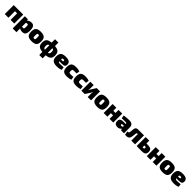

<svg xmlns="http://www.w3.org/2000/svg" viewBox="1089 -4048 7577 7577"><g transform="rotate(45 4877.5 -260.0)"><path d="M575 -501V0H371V-501ZM250 -501V0H46V-501ZM381 -501 380 -365H243V-501Z M1036 -512Q1134 -512 1175 -442Q1216 -372 1216 -244Q1216 -141 1194.5 -85Q1173 -29 1131 -7.5Q1089 14 1027 14Q970 14 920.5 -3Q871 -20 841 -62L855 -144Q875 -137 893.5 -130Q912 -123 943 -123Q964 -123 976.5 -130.5Q989 -138 994.5 -163.5Q1000 -189 1000 -242Q1000 -296 994.5 -321.5Q989 -347 977 -354Q965 -361 946 -361Q920 -361 905 -355.5Q890 -350 874 -342L845 -421Q858 -446 886.5 -466.5Q915 -487 954 -499.5Q993 -512 1036 -512ZM835 -500 855 -421 877 -405V-74L871 -62Q874 -30 876 8Q878 46 877 81V180H667V-500Z M1550 -514Q1652 -514 1713.5 -488.5Q1775 -463 1802 -405Q1829 -347 1829 -249Q1829 -153 1802 -96Q1775 -39 1713.5 -13.5Q1652 12 1550 12Q1448 12 1386.5 -13.5Q1325 -39 1297.5 -96Q1270 -153 1270 -249Q1270 -347 1297.5 -405Q1325 -463 1386.5 -488.5Q1448 -514 1550 -514ZM1550 -372Q1526 -372 1513 -362.5Q1500 -353 1495 -327Q1490 -301 1490 -249Q1490 -199 1495 -173.5Q1500 -148 1513 -139Q1526 -130 1550 -130Q1574 -130 1587 -139Q1600 -148 1604.5 -173.5Q1609 -199 1609 -249Q1609 -301 1604.5 -327Q1600 -353 1587 -362.5Q1574 -372 1550 -372Z M2245 -514Q2378 -514 2457.5 -488.5Q2537 -463 2573 -405Q2609 -347 2609 -249Q2609 -153 2573 -96Q2537 -39 2457.5 -13.5Q2378 12 2245 12Q2112 12 2032 -13.5Q1952 -39 1916 -96Q1880 -153 1880 -249Q1880 -347 1916 -405Q1952 -463 2032 -488.5Q2112 -514 2245 -514ZM2245 -382Q2177 -382 2141 -372Q2105 -362 2091.5 -333.5Q2078 -305 2078 -249Q2078 -195 2091.5 -167Q2105 -139 2141 -129.5Q2177 -120 2245 -120Q2313 -120 2348.5 -129.5Q2384 -139 2397.5 -167Q2411 -195 2411 -249Q2411 -305 2397.5 -333.5Q2384 -362 2348.5 -372Q2313 -382 2245 -382ZM2338 -700V-483L2328 -445V-84L2338 -32V180H2151V-32L2161 -83V-444L2151 -483V-700Z M2944 -514Q3085 -514 3144 -469Q3203 -424 3204 -336Q3205 -266 3162.5 -235Q3120 -204 3010 -204H2741V-303H2951Q2985 -303 2994 -309.5Q3003 -316 3003 -341Q3003 -365 2991 -372Q2979 -379 2950 -379Q2921 -380 2906 -373Q2891 -366 2885.5 -342.5Q2880 -319 2880 -269Q2880 -223 2886.5 -197Q2893 -171 2912 -160Q2931 -149 2968 -149Q2998 -149 3052.5 -151Q3107 -153 3171 -160L3190 -34Q3155 -16 3115 -6Q3075 4 3032.5 8Q2990 12 2945 12Q2841 12 2778 -17Q2715 -46 2687.5 -103.5Q2660 -161 2660 -246Q2660 -345 2688 -403.5Q2716 -462 2778.5 -488Q2841 -514 2944 -514Z M3519 -514Q3550 -514 3587 -511Q3624 -508 3661 -500Q3698 -492 3728 -477L3707 -347Q3659 -347 3623 -347Q3587 -347 3555 -347Q3523 -347 3504.5 -339Q3486 -331 3478.5 -310.5Q3471 -290 3471 -251Q3471 -212 3478.5 -191Q3486 -170 3504.5 -162Q3523 -154 3555 -154Q3572 -154 3597.5 -154.5Q3623 -155 3654 -156.5Q3685 -158 3716 -161L3735 -30Q3691 -7 3633 2.5Q3575 12 3517 12Q3419 12 3360.5 -13.5Q3302 -39 3276.5 -97Q3251 -155 3251 -251Q3251 -348 3277 -405.5Q3303 -463 3362 -488.5Q3421 -514 3519 -514Z M4042 -514Q4073 -514 4110 -511Q4147 -508 4184 -500Q4221 -492 4251 -477L4230 -347Q4182 -347 4146 -347Q4110 -347 4078 -347Q4046 -347 4027.5 -339Q4009 -331 4001.5 -310.5Q3994 -290 3994 -251Q3994 -212 4001.5 -191Q4009 -170 4027.5 -162Q4046 -154 4078 -154Q4095 -154 4120.5 -154.5Q4146 -155 4177 -156.5Q4208 -158 4239 -161L4258 -30Q4214 -7 4156 2.5Q4098 12 4040 12Q3942 12 3883.5 -13.5Q3825 -39 3799.5 -97Q3774 -155 3774 -251Q3774 -348 3800 -405.5Q3826 -463 3885 -488.5Q3944 -514 4042 -514Z M4862 -500V0L4675 2V-194Q4675 -217 4677 -239.5Q4679 -262 4683 -288H4678Q4671 -266 4659 -240.5Q4647 -215 4636 -198L4508 0H4322V-500H4508V-291Q4508 -271 4506 -252Q4504 -233 4500 -210H4505Q4512 -233 4522 -251Q4532 -269 4544 -288L4676 -500Z M5214 -514Q5316 -514 5377.5 -488.5Q5439 -463 5466 -405Q5493 -347 5493 -249Q5493 -153 5466 -96Q5439 -39 5377.5 -13.5Q5316 12 5214 12Q5112 12 5050.5 -13.5Q4989 -39 4961.5 -96Q4934 -153 4934 -249Q4934 -347 4961.5 -405Q4989 -463 5050.5 -488.5Q5112 -514 5214 -514ZM5214 -372Q5190 -372 5177 -362.5Q5164 -353 5159 -327Q5154 -301 5154 -249Q5154 -199 5159 -173.5Q5164 -148 5177 -139Q5190 -130 5214 -130Q5238 -130 5251 -139Q5264 -148 5268.5 -173.5Q5273 -199 5273 -249Q5273 -301 5268.5 -327Q5264 -353 5251 -362.5Q5238 -372 5214 -372Z M5772 -500V0H5565V-500ZM5904 -330V-195H5765V-330ZM6101 -500V0H5895V-500Z M6481 -514Q6552 -514 6600.5 -495.5Q6649 -477 6674.5 -432.5Q6700 -388 6700 -310V0H6533L6504 -107L6490 -127V-311Q6489 -337 6476.5 -349Q6464 -361 6431 -361Q6392 -361 6335.5 -360Q6279 -359 6215 -356L6196 -489Q6234 -496 6286.5 -501.5Q6339 -507 6391 -510.5Q6443 -514 6481 -514ZM6619 -307 6618 -206H6411Q6392 -206 6382.5 -197.5Q6373 -189 6373 -175V-159Q6373 -146 6383.5 -137Q6394 -128 6415 -128Q6439 -128 6465 -139.5Q6491 -151 6515 -169Q6539 -187 6556 -206V-142Q6549 -125 6534 -99Q6519 -73 6493.5 -47Q6468 -21 6430.5 -3.5Q6393 14 6341 14Q6295 14 6255.5 -2Q6216 -18 6192.5 -49.5Q6169 -81 6169 -128V-178Q6169 -238 6213.5 -272.5Q6258 -307 6334 -307Z M7304 -500V-364H7082Q7063 -364 7052.5 -355Q7042 -346 7040 -329Q7036 -292 7031.5 -254.5Q7027 -217 7022.5 -185Q7018 -153 7015 -132Q7006 -63 6968 -29.5Q6930 4 6876.5 10.5Q6823 17 6765 5L6744 -148Q6764 -151 6781 -152Q6798 -153 6810 -160Q6822 -167 6827 -188Q6830 -198 6832.5 -214Q6835 -230 6838 -252.5Q6841 -275 6843.5 -304Q6846 -333 6849 -370Q6854 -434 6888 -467Q6922 -500 6986 -500ZM7317 -500V0H7108V-500Z M7649 -343Q7748 -343 7805 -328Q7862 -313 7886 -275.5Q7910 -238 7910 -169Q7910 -101 7886 -63Q7862 -25 7812.5 -9.5Q7763 6 7685 6Q7624 6 7578 5.5Q7532 5 7493.5 3.5Q7455 2 7415 0L7428 -131Q7448 -130 7508.5 -129Q7569 -128 7649 -128Q7671 -128 7681.5 -131.5Q7692 -135 7696 -146Q7700 -157 7700 -177Q7700 -199 7696 -209.5Q7692 -220 7681.5 -223.5Q7671 -227 7649 -227H7427V-343ZM7610 -500V0H7409V-500Z M8179 -500V0H7972V-500ZM8311 -330V-195H8172V-330ZM8508 -500V0H8302V-500Z M8860 -514Q8962 -514 9023.5 -488.5Q9085 -463 9112 -405Q9139 -347 9139 -249Q9139 -153 9112 -96Q9085 -39 9023.5 -13.5Q8962 12 8860 12Q8758 12 8696.5 -13.5Q8635 -39 8607.5 -96Q8580 -153 8580 -249Q8580 -347 8607.5 -405Q8635 -463 8696.5 -488.5Q8758 -514 8860 -514ZM8860 -372Q8836 -372 8823 -362.5Q8810 -353 8805 -327Q8800 -301 8800 -249Q8800 -199 8805 -173.5Q8810 -148 8823 -139Q8836 -130 8860 -130Q8884 -130 8897 -139Q8910 -148 8914.5 -173.5Q8919 -199 8919 -249Q8919 -301 8914.5 -327Q8910 -353 8897 -362.5Q8884 -372 8860 -372Z M9474 -514Q9615 -514 9674 -469Q9733 -424 9734 -336Q9735 -266 9692.5 -235Q9650 -204 9540 -204H9271V-303H9481Q9515 -303 9524 -309.5Q9533 -316 9533 -341Q9533 -365 9521 -372Q9509 -379 9480 -379Q9451 -380 9436 -373Q9421 -366 9415.5 -342.5Q9410 -319 9410 -269Q9410 -223 9416.5 -197Q9423 -171 9442 -160Q9461 -149 9498 -149Q9528 -149 9582.5 -151Q9637 -153 9701 -160L9720 -34Q9685 -16 9645 -6Q9605 4 9562.5 8Q9520 12 9475 12Q9371 12 9308 -17Q9245 -46 9217.5 -103.5Q9190 -161 9190 -246Q9190 -345 9218 -403.5Q9246 -462 9308.5 -488Q9371 -514 9474 -514Z"/></g></svg>

Font: Exo 2 Black
Style: Regular
Weight: 900
Designer: Natanael Gama
Foundry: Natanael Gama
Version: Version 2.010